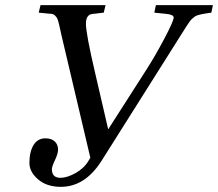

<svg xmlns="http://www.w3.org/2000/svg" viewBox="-20 -712 845 744"><path d="M94 -80Q94 -124 110 -150Q126 -176 156 -176Q179 -176 192 -164Q205 -152 205 -132Q205 -117 193 -91.5Q181 -66 181 -57Q181 -23 214 -23Q240 -23 273 -41.5Q306 -60 323 -89L330 -101L219 -572Q217 -582 213.5 -596.5Q210 -611 209 -617Q208 -623 205 -632Q202 -641 199.5 -644.5Q197 -648 193 -652Q189 -656 183.5 -657.5Q178 -659 170 -659L130 -663L137 -692H389L382 -663L339 -658Q313 -656 313 -620Q313 -582 348 -432L399 -212H400L546 -440Q582 -496 617.5 -563.5Q653 -631 653 -644Q653 -655 626 -658L578 -663L584 -692H805L799 -663Q792 -662 778.5 -660Q765 -658 761 -657Q757 -656 748 -653.5Q739 -651 736 -648.5Q733 -646 726.5 -641Q720 -636 715 -628.5Q710 -621 703 -611L373 -88Q309 12 216 12Q161 12 127.5 -17Q94 -46 94 -80Z"/></svg>

Font: Heuristica
Style: Italic
Weight: 400
Italic angle: -13°
Version: Version 1.0.2